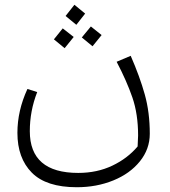

<svg xmlns="http://www.w3.org/2000/svg" viewBox="-20 -539 712 805"><path d="M608 22Q608 86 566.5 137.5Q525 189 455 217.5Q385 246 302 246Q174 246 113.5 185Q53 124 53 18Q53 -75 95 -166L136 -153Q105 -74 105 11Q105 186 308 186Q387 186 451 155.5Q515 125 557 75Q559 43 559 29Q559 -61 535 -130.5Q511 -200 469 -280L528 -305Q566 -218 587 -143Q608 -68 608 22ZM337 -482 300 -435 255 -472 292 -519ZM406 -392 368 -345 323 -382 361 -428ZM289 -384 251 -337 206 -374 243 -420Z"/></svg>

Font: FiraGO Light
Style: Italic
Weight: 300
Italic angle: -8°
Designer: bBox Type GmbH
Foundry: bBox Type GmbH
Version: Version 1.001